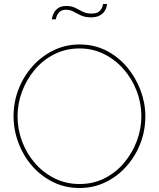

<svg xmlns="http://www.w3.org/2000/svg" viewBox="-20 -938 797 963"><path d="M379 5Q306 5 245 -25.5Q184 -56 140 -107Q96 -158 72 -222.5Q48 -287 48 -355Q48 -426 73 -490.5Q98 -555 143 -605.5Q188 -656 248.5 -685.5Q309 -715 379 -715Q453 -715 513.5 -684Q574 -653 617.5 -601Q661 -549 685 -485Q709 -421 709 -355Q709 -283 684 -218.5Q659 -154 614 -103.5Q569 -53 509 -24Q449 5 379 5ZM68 -355Q68 -289 91 -228Q114 -167 156 -119Q198 -71 255 -43Q312 -15 379 -15Q448 -15 505 -44Q562 -73 603 -122Q644 -171 666.5 -231.5Q689 -292 689 -355Q689 -421 665.5 -482Q642 -543 600 -591Q558 -639 501.5 -667Q445 -695 379 -695Q310 -695 252.5 -666Q195 -637 154 -588Q113 -539 90.5 -478.5Q68 -418 68 -355ZM436 -851Q407 -851 386.5 -860.5Q366 -870 349 -879.5Q332 -889 311 -889Q290 -889 279 -878.5Q268 -868 264 -856Q260 -844 260 -841H240Q240 -843 242.5 -853.5Q245 -864 252 -876.5Q259 -889 273.5 -898.5Q288 -908 313 -908Q339 -908 357.5 -898.5Q376 -889 394.5 -879.5Q413 -870 438 -870Q466 -870 478 -881Q490 -892 493.5 -904Q497 -916 497 -918H517Q517 -915 514.5 -904Q512 -893 504 -881Q496 -869 479.5 -860Q463 -851 436 -851Z"/></svg>

Font: Raleway Thin
Style: Regular
Weight: 100
Designer: Matt McInerney, Pablo Impallari, Rodrigo Fuenzalida
Foundry: Matt McInerney, Pablo Impallari, Rodrigo Fuenzalida
Version: Version 4.026